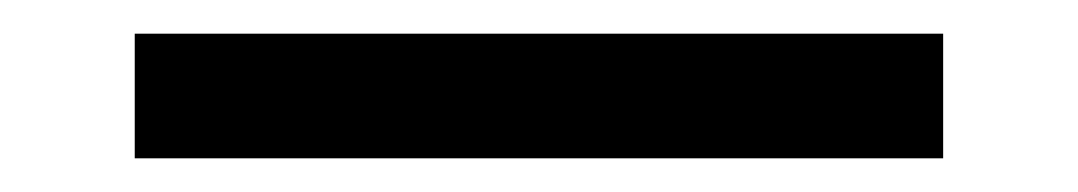

<svg xmlns="http://www.w3.org/2000/svg" viewBox="-20 75 640 114"><path d="M60 169V95H540V169Z"/></svg>

Font: Lilex
Style: Regular
Weight: 400
Monospace: yes
Designer: Mike Abbink, Paul van der Laan, Pieter van Rosmalen, Mikhael Khrustik
Foundry: Mikhael Khrustik
Version: Version 2.510